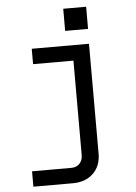

<svg xmlns="http://www.w3.org/2000/svg" viewBox="-61 -793 722 1019"><g transform="rotate(-5 300.0 -283.5)"><path d="M285 180H75V98H285Q312 98 328.5 80.5Q345 63 345 35V-468H130V-550H435V35Q435 101 394 140.5Q353 180 285 180ZM315 -747H437V-629H315Z"/></g></svg>

Font: Tiny
Style: Regular
Weight: 400
Designer: Philipp Nurullin, Konstantin Bulenkov
Foundry: JetBrains
Version: Version 2.251; ttfautohint (v1.8.4.7-5d5b)